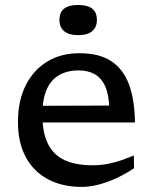

<svg xmlns="http://www.w3.org/2000/svg" viewBox="-20 -724 601 754"><path d="M292 -515Q370.5 -515 417.8 -483.2Q465 -451.5 487 -391Q509 -330.5 510 -243H131.5L129 -308.5L438.5 -309.5L409 -298Q408 -352 393.2 -384.8Q378.5 -417.5 352.2 -432.5Q326 -447.5 289 -447.5Q244 -447.5 212 -429Q180 -410.5 163.2 -372.2Q146.5 -334 146.5 -272.5Q146.5 -203.5 168 -159.8Q189.5 -116 233 -95.5Q276.5 -75 343 -75Q374.5 -75 403.2 -80.5Q432 -86 457.5 -95Q483 -104 505.5 -113.5L506.5 -63.5Q474 -41.5 438 -24.8Q402 -8 367 1Q332 10 301.5 10Q225 10 168.8 -19.8Q112.5 -49.5 81.5 -106.5Q50.5 -163.5 50.5 -245.5Q50.5 -327.5 80.5 -388Q110.5 -448.5 164.8 -481.8Q219 -515 292 -515ZM287 -586Q250.5 -586 232 -601.5Q213.5 -617 213.5 -646Q213.5 -676 232 -690.2Q250.5 -704.5 287 -704.5Q323.5 -704.5 342 -690.2Q360.5 -676 360.5 -646Q360.5 -617 342 -601.5Q323.5 -586 287 -586Z"/></svg>

Font: Newsreader 7pt
Style: Regular
Weight: 400
Designer: Hugues Gentile
Foundry: Production Type
Version: Version 1.003